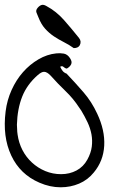

<svg xmlns="http://www.w3.org/2000/svg" viewBox="-20 -795 481 815"><path d="M3.9 -322.3Q9.8 -370.1 29.3 -413.1Q48.8 -456.1 77.6 -488.8Q106.4 -521.5 143.1 -543Q179.7 -564.5 218.8 -568.4Q235.4 -570.3 251 -567.4Q266.6 -564.5 277.3 -547.9Q287.1 -533.2 282.2 -522.5Q277.3 -511.7 263.7 -503.9Q255.9 -504.9 250 -510.7Q244.1 -516.6 235.4 -511.7Q240.2 -501 246.1 -493.7Q252 -486.3 262.7 -482.4Q299.8 -443.4 334.5 -403.3Q369.1 -363.3 392.6 -312.5Q425.8 -242.2 422.4 -176.8Q418.9 -111.3 377.9 -62.5Q352.5 -31.2 315.9 -15.6Q279.3 0 237.3 0Q192.4 0 147.5 -19.5Q65.4 -54.7 27.8 -134.8Q-9.8 -214.8 3.9 -322.3ZM54.7 -223.6Q59.6 -188.5 75.2 -158.2Q90.8 -127.9 115.7 -105Q140.6 -82 172.4 -68.8Q204.1 -55.7 239.3 -55.7Q275.4 -55.7 304.7 -71.3Q334 -86.9 350.6 -117.2Q366.2 -145.5 369.6 -172.4Q373 -199.2 368.2 -225.1Q363.3 -251 351.6 -275.9Q339.8 -300.8 325.2 -325.2Q323.2 -328.1 320.8 -331.5Q318.4 -335 316.4 -337.9Q291 -377 258.3 -408.2Q225.6 -439.5 195.3 -473.6Q179.7 -490.2 167 -490.2Q156.2 -490.2 140.6 -476.6Q94.7 -436.5 74.2 -384.8Q53.7 -333 51.8 -265.6Q52.7 -258.8 52.7 -247.6Q52.7 -236.3 54.7 -223.6ZM140.6 -762.7Q148.4 -771.5 156.7 -773.9Q165 -776.4 176.8 -769.5Q218.8 -747.1 251.5 -710Q284.2 -672.9 315.4 -633.8Q327.1 -619.1 318.4 -602.5Q311.5 -590.8 293 -590.8Q272.5 -605.5 251 -616.2Q229.5 -627 209 -640.6Q188.5 -654.3 171.4 -673.3Q154.3 -692.4 142.6 -722.7Q138.7 -731.4 134.8 -741.7Q130.9 -752 140.6 -762.7Z"/></svg>

Font: Scriphy
Style: Regular
Weight: 400
Designer: Ala M. Lockhart
Foundry: Ala M. Lockhart
Version: Version 1.0 2021